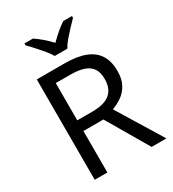

<svg xmlns="http://www.w3.org/2000/svg" viewBox="-222 -1064 1065 1183"><g transform="rotate(-30 311.0 -472.0)"><path d="M294 -714Q383 -714 440.5 -691.5Q498 -669 526 -624Q554 -579 554 -511Q554 -454 533 -416Q512 -378 479.5 -355.5Q447 -333 411 -320L607 0H502L329 -295H187V0H97V-714ZM289 -636H187V-371H294Q381 -371 421 -405.5Q461 -440 461 -507Q461 -554 442.5 -582Q424 -610 386 -623Q348 -636 289 -636ZM265 -784Q252 -807 230 -833.5Q208 -860 184 -886Q160 -912 142 -931V-944H202Q228 -927 256 -903Q284 -879 309 -852Q336 -879 364 -903Q392 -927 418 -944H480V-931Q461 -912 436.5 -886Q412 -860 389.5 -833.5Q367 -807 355 -784Z"/></g></svg>

Font: Noto Sans Gurmukhi
Style: Regular
Weight: 400
Designer: Jelle Bosma - Monotype Design Team
Foundry: Monotype Imaging Inc.
Version: Version 2.003